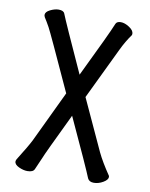

<svg xmlns="http://www.w3.org/2000/svg" viewBox="-83 -774 665 851"><g transform="rotate(10 250.0 -348.5)"><path d="M99 16Q81 16 60.5 6.5Q40 -3 40 -17Q40 -21 43 -27Q85 -94 99 -122L209 -353Q94 -605 81 -628.5Q68 -652 57 -669Q54 -676 54 -679Q54 -693 74.5 -703Q95 -713 112 -713Q134 -713 139 -700Q153 -664 253 -445Q354 -653 370 -694Q375 -706 393 -706Q411 -706 431.5 -692.5Q452 -679 452 -664L451 -658Q427 -625 407 -583L296 -352L402 -122Q421 -82 459 -26L460 -21Q460 -8 439.5 4Q419 16 398 16Q377 16 370 1Q354 -40 252 -260Q161 -71 155 -54L131 1Q125 16 99 16Z"/></g></svg>

Font: LXGW WenKai Mono Medium
Style: Regular
Weight: 500
Monospace: yes
Designer: LXGW / Fontworks Inc.
Foundry: LXGW / Fontworks Inc.
Version: Version 1.520; June 14, 2025